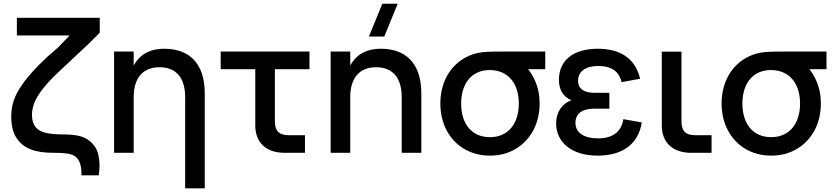

<svg xmlns="http://www.w3.org/2000/svg" viewBox="-20 -815 4454 1024"><path d="M506.5 120C509.5 101.5 511 83.5 511 67C511 50.5 509 32 504.5 10.5C495.5 -32 462.5 -71 415 -86.5C391.5 -94 359.5 -98 319.5 -98C281 -98 250 -100.5 226.5 -106C179.5 -116 150.5 -144 150.5 -202.5C150.5 -224 155 -245.5 163.5 -267C180.5 -309.5 217 -359 284.5 -423.5C329 -465 364 -498 389.5 -522C415 -545.5 435 -565 450.5 -579.5L512 -640.5V-720H70V-626H351.5C329.5 -604 303.5 -577 287 -559.5C264.5 -540 246 -524 232 -511.5C218 -498.5 202 -483 184 -465C146 -425.5 116.5 -391 96 -360.5C54 -300 40 -251 40 -193C40 -145 49.5 -107 68.5 -78.5C106 -21.5 170 0 265.5 0H272C307.5 0 334.5 2.5 354 7C392 16 414.5 47 414.5 111V120Z M967.5 189.5H1072V-317.5C1072 -480.5 986 -555 856.5 -555C768 -555 719.5 -515 693 -465.5V-540H588.5V0H693V-297C693 -403.5 746 -456.5 831 -456.5C916.5 -456.5 967.5 -403 967.5 -297Z M1157 -446H1341.5V-146C1341.5 -54.5 1399.5 0 1497.5 0H1606.5V-94H1520.5C1468 -94 1446 -116 1446 -169.5V-446H1630.5V-540H1157Z M2101 -795H2019L1947.5 -620H2029.5ZM2122.5 0H2227V-317.5C2227 -480.5 2141 -555 2011.5 -555C1923 -555 1874.5 -515 1848 -465.5V-540H1743.5V0H1848V-297C1848 -403.5 1901 -456.5 1986 -456.5C2071.5 -456.5 2122.5 -403 2122.5 -297Z M2593 15C2644.5 15 2690.5 3 2731 -21.5C2811.5 -69.5 2858 -157.5 2858 -263C2858 -307 2850 -347.5 2833.5 -384.5C2823 -408 2811 -428.5 2796.5 -446H2888V-540H2659.5C2594 -540 2559.5 -539 2530 -533C2489.5 -524 2454 -507 2423.5 -482C2363 -432 2328.5 -354.5 2328.5 -263C2328.5 -210.5 2339.5 -163.5 2361.5 -121C2405.5 -36.5 2489 15 2593 15ZM2593 -83.5C2494.5 -83.5 2439.5 -155.5 2439.5 -263C2439.5 -365 2491 -441.5 2593 -441.5C2692 -440.5 2747 -367.5 2747 -263C2747 -158 2692.5 -83.5 2593 -83.5Z M3167 15C3297.5 15 3383.5 -43.5 3403 -162L3304.5 -179.5C3294 -109.5 3244 -77 3170 -77C3093 -77 3049 -108.5 3049 -159.5C3049 -213.5 3090.5 -235.5 3149 -235.5H3230V-320H3149C3093 -320 3063 -343.5 3063 -384C3063 -435 3104 -463 3170.5 -463C3242.5 -463 3282 -433.5 3295 -377L3394 -395C3366 -514.5 3273.5 -555 3168.5 -555C3037 -555 2961 -493 2961 -389.5C2961 -336.5 2982.5 -300.5 3027.5 -280C2980 -264.5 2946 -218 2946 -157.5C2946 -56.5 3028 15 3167 15Z M3775 -94H3689C3636 -94 3614.5 -116 3614.5 -169.5V-539.5H3509.5V-146C3509.5 -54.5 3568 0 3666 0H3775Z M4093 15C4144.5 15 4190.5 3 4231 -21.5C4311.5 -69.5 4358 -157.5 4358 -263C4358 -307 4350 -347.5 4333.5 -384.5C4323 -408 4311 -428.5 4296.5 -446H4388V-540H4159.5C4094 -540 4059.5 -539 4030 -533C3989.5 -524 3954 -507 3923.5 -482C3863 -432 3828.5 -354.5 3828.5 -263C3828.5 -210.5 3839.5 -163.5 3861.5 -121C3905.5 -36.5 3989 15 4093 15ZM4093 -83.5C3994.5 -83.5 3939.5 -155.5 3939.5 -263C3939.5 -365 3991 -441.5 4093 -441.5C4192 -440.5 4247 -367.5 4247 -263C4247 -158 4192.5 -83.5 4093 -83.5Z"/></svg>

Font: Vela Sans SemBd
Style: Regular
Weight: 600
Designer: Principal design: Mikhail Sharanda - project Manrope.
Design modification: Ravid Balaliev
Foundry: Mikhail Sharanda
Version: Version 1.001